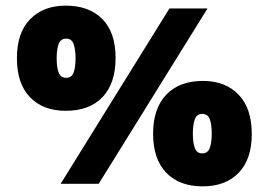

<svg xmlns="http://www.w3.org/2000/svg" viewBox="-20 -652 952 681"><path d="M213 -259Q133 -259 86.5 -307Q40 -355 40 -446Q40 -536 87 -584Q134 -632 213 -632Q296 -632 343 -584.5Q390 -537 390 -446Q390 -357 344 -308Q298 -259 213 -259ZM581 -622H716L330 0H195ZM215 -376Q234 -376 241 -394.5Q248 -413 248 -445Q248 -477 241 -496Q234 -515 215 -515Q195 -515 188 -496Q181 -477 181 -445Q181 -413 188 -394.5Q195 -376 215 -376ZM699 9Q616 9 569.5 -39.5Q523 -88 523 -178Q523 -267 569.5 -316Q616 -365 700 -365Q779 -365 826 -316.5Q873 -268 873 -177Q873 -87 826.5 -39Q780 9 699 9ZM697 -108Q717 -108 724 -127Q731 -146 731 -178Q731 -211 724 -229.5Q717 -248 697 -248Q678 -248 671 -229Q664 -210 664 -178Q664 -146 671 -127Q678 -108 697 -108Z"/></svg>

Font: Noto Sans Gurmukhi UI SemiCondensed Black
Style: Regular
Weight: 900
Width: 4
Designer: Jelle Bosma - Monotype Design Team
Foundry: Monotype Imaging Inc.
Version: Version 2.004; ttfautohint (v1.8.4.7-5d5b)